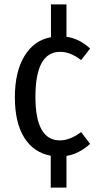

<svg xmlns="http://www.w3.org/2000/svg" viewBox="-20 -704 450 878"><path d="M392 -46Q341 0 284 9V154H212V8Q134 -6 91 -74.5Q48 -143 48 -259Q48 -376 92 -448Q136 -520 213 -534V-684H284V-536Q344 -527 392 -482L351 -429Q302 -467 255 -467Q142 -467 142 -261Q142 -62 254 -62Q300 -62 351 -100Z"/></svg>

Font: Fira Sans Condensed
Style: Regular
Weight: 400
Width: 3
Designer: Carrois Corporate & Edenspiekermann AG
Foundry: Carrois Corporate GbR & Edenspiekermann AG
Version: Version 4.202;PS 004.202;hotconv 1.0.88;makeotf.lib2.5.64775